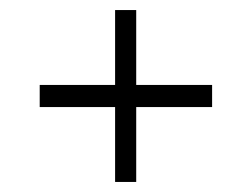

<svg xmlns="http://www.w3.org/2000/svg" viewBox="-20 -444 500 382"><path d="M209 -82V-231H59V-275H209V-424H251V-275H402V-231H251V-82Z"/></svg>

Font: Saira ExtraCondensed Light
Style: Regular
Weight: 300
Width: 2
Designer: Hector Gatti with collaboration of the Omnibus-Type team
Foundry: Omnibus-Type
Version: Version 1.101